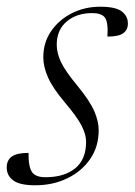

<svg xmlns="http://www.w3.org/2000/svg" viewBox="-34 -542 401 572"><path d="M51 -86.5Q50.5 -44 62 -28.5Q73 -14 101.5 -14Q157.5 -14 190 -40.5Q222.5 -67 222.5 -119.5Q222.5 -141.5 209 -167.8Q195.5 -194 159.5 -236.5Q123.5 -279 109.2 -311Q95 -343 95 -371.5Q95 -415.5 118.5 -449.5Q142 -483.5 180.5 -502.8Q219 -522 264.5 -522Q310.5 -522 328.8 -508Q347 -494 347 -472Q347 -453 333.2 -443Q319.5 -433 286 -433Q289 -477.5 277.5 -491Q267 -503 240.5 -503Q194.5 -503 164.8 -478Q135 -453 135 -408.5Q135 -384.5 147.5 -357.5Q160 -330.5 197.5 -285.5Q234.5 -240 247.2 -210Q260 -180 260 -154Q260 -105.5 235 -68.8Q210 -32 167 -11Q124 10 71 10Q25 10 5.5 -4.5Q-14 -19 -14 -43Q-14 -64.5 1 -75.5Q16 -86.5 51 -86.5Z"/></svg>

Font: Newsreader Display Light
Style: Italic
Weight: 300
Italic angle: -17°
Designer: Hugues Gentile
Foundry: Production Type
Version: Version 1.001